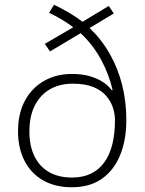

<svg xmlns="http://www.w3.org/2000/svg" viewBox="-20 -780 611 810"><path d="M208 -760Q243 -743 273.5 -725Q304 -707 328 -688L439 -755L460 -723L358 -662Q409 -613 443.5 -552Q478 -491 495.5 -421Q513 -351 513 -273Q513 -190 487 -126Q461 -62 410 -26Q359 10 283 10Q213 10 162 -19Q111 -48 83.5 -101.5Q56 -155 56 -226Q56 -301 85 -355Q114 -409 165.5 -438.5Q217 -468 283 -468Q326 -468 357.5 -459Q389 -450 412.5 -435Q436 -420 452 -399L455 -400Q440 -467 405.5 -530Q371 -593 320 -640L191 -563L169 -595L289 -665Q268 -681 241.5 -697Q215 -713 187 -726ZM287 -427Q232 -427 191 -403.5Q150 -380 127 -335Q104 -290 104 -225Q104 -164 125.5 -120.5Q147 -77 187 -54Q227 -31 284 -31Q372 -31 418.5 -93Q465 -155 465 -274Q465 -299 456.5 -325.5Q448 -352 428 -375.5Q408 -399 373.5 -413Q339 -427 287 -427Z"/></svg>

Font: Noto Sans Oriya ExtraLight
Style: Regular
Weight: 250
Version: Version 2.003